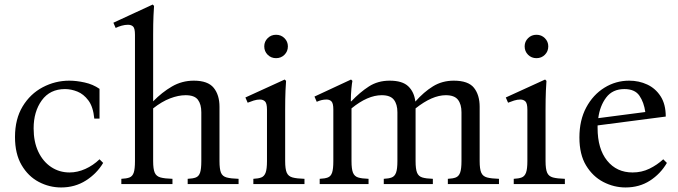

<svg xmlns="http://www.w3.org/2000/svg" viewBox="-20 -810 2986 845"><path d="M249 15Q197 15 150.5 -9.5Q104 -34 75 -83.5Q46 -133 46 -207Q46 -286 79.5 -341.5Q113 -397 168 -426Q223 -455 285 -455Q316 -455 352.5 -447Q389 -439 418 -419V-288H395Q390 -340 369 -368Q348 -396 320.5 -407Q293 -418 266 -418Q200 -418 164 -368.5Q128 -319 128 -245Q128 -186 148.5 -142.5Q169 -99 205 -75Q241 -51 286 -51Q321 -51 355.5 -66.5Q390 -82 418 -109L434 -93Q406 -46 358 -15.5Q310 15 249 15Z M946 -101Q946 -66 952.5 -50Q959 -34 977.5 -29Q996 -24 1030 -23V0H806V-23Q829 -24 842 -29Q855 -34 860.5 -50Q866 -66 866 -101V-316Q866 -351 851 -371Q836 -391 797 -391Q765 -391 728.5 -377Q692 -363 654 -333V-101Q654 -66 661 -50Q668 -34 686.5 -29Q705 -24 739 -23V0H514V-23Q537 -24 550 -29Q563 -34 568.5 -50Q574 -66 574 -101V-657Q574 -685 566 -693Q558 -701 543 -701Q530 -701 515.5 -697Q501 -693 489 -687L479 -710L652 -790L658 -784Q657 -776 655.5 -741Q654 -706 654 -658V-364Q693 -404 737 -429.5Q781 -455 833 -455Q895 -455 920.5 -423.5Q946 -392 946 -340Z M1235 -101Q1235 -66 1242 -50Q1249 -34 1267.5 -29Q1286 -24 1320 -23V0H1095V-23Q1117 -24 1130 -29Q1143 -34 1149 -50Q1155 -66 1155 -101V-327Q1155 -355 1146.5 -363.5Q1138 -372 1124 -372Q1111 -372 1096.5 -367.5Q1082 -363 1070 -358L1060 -381L1233 -460L1239 -454Q1238 -446 1236.5 -411Q1235 -376 1235 -328ZM1195 -554Q1173 -554 1158 -569Q1143 -584 1143 -606Q1143 -627 1158 -642Q1173 -657 1195 -657Q1217 -657 1232 -642Q1247 -627 1247 -606Q1247 -584 1232 -569Q1217 -554 1195 -554Z M1387 0V-23Q1410 -24 1423 -29Q1436 -34 1441.5 -50Q1447 -66 1447 -101V-328Q1447 -355 1439 -363.5Q1431 -372 1417 -372Q1406 -372 1395.5 -369.5Q1385 -367 1374 -362L1364 -385L1525 -460L1531 -454Q1529 -445 1526.5 -419Q1524 -393 1524 -364H1526Q1564 -404 1603.5 -429.5Q1643 -455 1695 -455Q1751 -455 1777 -430Q1803 -405 1808 -363Q1845 -405 1885.5 -430Q1926 -455 1977 -455Q2041 -455 2066 -423.5Q2091 -392 2091 -340V-101Q2091 -66 2098 -50Q2105 -34 2123.5 -29Q2142 -24 2176 -23V0H1951V-23Q1973 -24 1986 -29Q1999 -34 2005 -50Q2011 -66 2011 -101V-316Q2011 -351 1995.5 -371Q1980 -391 1942 -391Q1882 -391 1809 -333V-101Q1809 -66 1815.5 -50Q1822 -34 1838.5 -29Q1855 -24 1885 -23V0H1669V-23Q1691 -24 1704 -29Q1717 -34 1723 -50Q1729 -66 1729 -101V-316Q1729 -351 1713.5 -371Q1698 -391 1660 -391Q1598 -391 1527 -333V-101Q1527 -66 1533.5 -50Q1540 -34 1556 -29Q1572 -24 1602 -23V0Z M2381 -101Q2381 -66 2388 -50Q2395 -34 2413.5 -29Q2432 -24 2466 -23V0H2241V-23Q2263 -24 2276 -29Q2289 -34 2295 -50Q2301 -66 2301 -101V-327Q2301 -355 2292.5 -363.5Q2284 -372 2270 -372Q2257 -372 2242.5 -367.5Q2228 -363 2216 -358L2206 -381L2379 -460L2385 -454Q2384 -446 2382.5 -411Q2381 -376 2381 -328ZM2341 -554Q2319 -554 2304 -569Q2289 -584 2289 -606Q2289 -627 2304 -642Q2319 -657 2341 -657Q2363 -657 2378 -642Q2393 -627 2393 -606Q2393 -584 2378 -569Q2363 -554 2341 -554Z M2733 15Q2682 15 2635.5 -9Q2589 -33 2559.5 -81.5Q2530 -130 2530 -205Q2530 -281 2560 -337Q2590 -393 2640 -424Q2690 -455 2749 -455Q2792 -455 2828.5 -438Q2865 -421 2887.5 -386Q2910 -351 2910 -297L2610 -258Q2610 -253 2610 -247Q2610 -155 2652 -103Q2694 -51 2764 -51Q2804 -51 2838 -67.5Q2872 -84 2899 -109L2915 -93Q2887 -45 2840.5 -15Q2794 15 2733 15ZM2728 -418Q2676 -418 2648 -381Q2620 -344 2613 -290L2820 -317Q2814 -360 2794 -389Q2774 -418 2728 -418Z"/></svg>

Font: Bona Nova
Style: Regular
Weight: 400
Designer: Mateusz Machalski
Foundry: Capitalics
Version: Version 4.001; ttfautohint (v1.8.3)